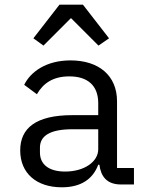

<svg xmlns="http://www.w3.org/2000/svg" viewBox="-20 -785 640 817"><path d="M550 0V-70H478V-354C478 -463 401 -528 280 -528C175 -528 109 -478 83 -424L137 -384C164 -431 206 -460 275 -460C353 -460 398 -421 398 -346V-295H288C133 -295 66 -240 66 -145C66 -48 135 12 243 12C327 12 376 -25 398 -84H403C409 -36 433 0 495 0ZM257 -55C191 -55 150 -83 150 -136V-157C150 -207 193 -235 288 -235H398V-150C398 -97 339 -55 257 -55ZM233 -765 122 -622 165 -591 282 -708 399 -591 444 -622 333 -765Z"/></svg>

Font: IBM Plex Mono
Style: Regular
Weight: 400
Monospace: yes
Designer: Mike Abbink, Paul van der Laan, Pieter van Rosmalen
Foundry: Bold Monday
Version: Version 2.004